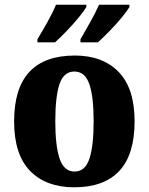

<svg xmlns="http://www.w3.org/2000/svg" viewBox="-20 -786 633 816"><path d="M295 10Q176 10 108 -59.5Q40 -129 40 -270Q40 -411 105 -480.5Q170 -550 298 -550Q416 -550 484 -480.5Q552 -411 552 -270Q552 -129 487 -59.5Q422 10 295 10ZM297 -57Q342 -57 360 -111.5Q378 -166 378 -270Q378 -376 359.5 -429Q341 -482 296 -482Q251 -482 233 -429Q215 -376 215 -270Q215 -166 233.5 -111.5Q252 -57 297 -57ZM322 -619Q341 -652 363.5 -692Q386 -732 401 -766H530V-756Q520 -739 496.5 -710.5Q473 -682 445 -653.5Q417 -625 396 -606H322ZM139 -619Q159 -652 181.5 -692Q204 -732 218 -766H347V-756Q337 -739 313.5 -710.5Q290 -682 262.5 -653.5Q235 -625 214 -606H139Z"/></svg>

Font: Noto Serif Armenian SemiCondensed ExtraBold
Style: Regular
Weight: 800
Width: 4
Designer: Monotype Design Team
Foundry: Monotype Imaging Inc.
Version: Version 2.008; ttfautohint (v1.8.4.7-5d5b)